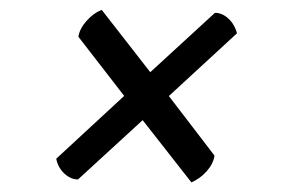

<svg xmlns="http://www.w3.org/2000/svg" viewBox="-20 -485 572 389"><path d="M367.8 -115.5 258.1 -255.5H284.2L138 -121.4Q123.5 -121.4 110.6 -133.2Q97.7 -144.9 93.9 -163.4L246.4 -304.4L242.6 -276.5L138.8 -410.6Q141.3 -426.7 155.1 -442.4Q168.8 -458.2 186.2 -464.9L295.3 -324.8H269.3L415.5 -459Q430.1 -459 442.7 -447.4Q455.3 -435.9 460.1 -417.5L307 -276.5L311.4 -304.4L414.6 -169.7Q412.2 -153.2 398.9 -138.2Q385.6 -123.2 367.8 -115.5Z"/></svg>

Font: Petrona
Style: Italic
Weight: 400
Italic angle: -9°
Designer: Ringo R. Seeber
Foundry: Ringo R. Seeber
Version: Version 2.001; ttfautohint (v1.8.3)